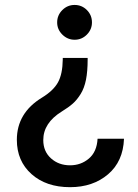

<svg xmlns="http://www.w3.org/2000/svg" viewBox="-20 -569 565 784"><path d="M355.5 -477.5Q355.5 -448.7 334.7 -427.7Q314 -406.7 284.7 -406.7Q255.9 -406.7 234.6 -427.7Q213.4 -448.7 213.4 -477.5Q213.4 -506.8 234.4 -527.8Q255.4 -548.8 284.7 -548.8Q314 -548.8 334.7 -528.1Q355.5 -507.3 355.5 -477.5ZM337.9 -332.5V-326.2Q337.9 -277.8 331.1 -243.4Q324.2 -209 309.3 -185.1Q294.4 -161.1 277.3 -146Q260.3 -130.9 232.4 -113.8Q156.7 -66.9 156.7 2.9Q156.7 49.3 188.2 77.6Q219.7 106 266.1 106Q310.5 106 343 78.4Q375.5 50.8 378.4 -2.4H486.3Q482.9 90.3 421.1 142.8Q359.4 195.3 266.1 195.3Q168.5 195.3 108.6 141.8Q48.8 88.4 48.8 2Q48.8 -107.9 151.4 -170.4Q197.8 -198.7 216.6 -232.4Q235.4 -266.1 236.3 -326.2V-332.5Z"/></svg>

Font: Interop Med
Style: Regular
Weight: 500
Designer: Rasmus Andersson, Google, Jang Haemin
Foundry: jhaemin
Version: Version 1.007